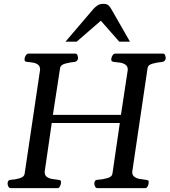

<svg xmlns="http://www.w3.org/2000/svg" viewBox="-20 -969 874 989"><path d="M34.7 0Q26.9 0 22.9 -8.5Q19 -17.1 19 -22.9Q19 -31.2 22.7 -36.9Q26.4 -42.5 37.1 -43Q61 -44.4 83 -51.3Q105 -58.1 106.9 -74.2L186.5 -609.9Q186.5 -627.4 176.3 -635.5Q166 -643.6 151.1 -646.2Q136.2 -648.9 122.1 -649.9Q113.8 -650.9 110.1 -653.1Q106.4 -655.3 106.4 -661.6Q106.4 -673.8 112.8 -683.3Q119.1 -692.9 126.5 -692.9H368.2Q376.5 -692.9 379.4 -683.1Q382.3 -673.3 381.8 -668Q379.4 -651.9 363.3 -649.9Q339.8 -647.9 315.9 -641.4Q292 -634.8 289.6 -618.7L252.4 -377.4H603L638.2 -609.4Q638.2 -627.4 626.7 -635.5Q615.2 -643.6 599.1 -646.2Q583 -648.9 568.8 -649.9Q560.5 -650.9 556.9 -653.1Q553.2 -655.3 553.2 -661.6Q553.2 -673.8 559.6 -683.3Q565.9 -692.9 573.2 -692.9H819.8Q828.1 -692.9 831.1 -683.1Q834 -673.3 833.5 -668Q831.1 -651.9 814.9 -649.9Q791.5 -647.9 766.8 -641.4Q742.2 -634.8 740.2 -618.7L661.1 -83.5Q661.1 -65.9 672.6 -57.9Q684.1 -49.8 700.2 -47.1Q716.3 -44.4 730 -43Q739.7 -42 743.4 -39.1Q747.1 -36.1 745.6 -24.9Q745.1 -19.5 740.7 -9.8Q736.3 0 728 0H481.4Q473.6 0 469.7 -8.5Q465.8 -17.1 465.8 -22.9Q465.8 -31.2 469.5 -36.9Q473.1 -42.5 483.9 -43Q507.8 -44.4 532.5 -51.3Q557.1 -58.1 559.1 -74.2L597.2 -335.4H246.6L210 -83.5Q210 -65.9 221.2 -57.9Q232.4 -49.8 248.5 -47.1Q264.6 -44.4 278.3 -43Q288.1 -42 291.7 -39.1Q295.4 -36.1 293.9 -24.9Q293.5 -19.5 289.1 -9.8Q284.7 0 276.4 0ZM317.4 -754.4 462.4 -924.3Q472.2 -934.6 483.6 -941.9Q495.1 -949.2 512.7 -949.2Q530.8 -949.2 539.6 -940.7Q548.3 -932.1 554.7 -919.9L649.4 -754.4H594.2L499.5 -862.3L375 -754.4Z"/></svg>

Font: Gelasio
Style: Italic
Weight: 400
Italic angle: -8.5°
Designer: Eben Sorkin
Foundry: Eben Sorkin
Version: Version 1.008